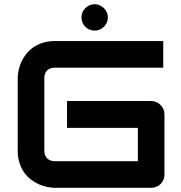

<svg xmlns="http://www.w3.org/2000/svg" viewBox="-20 -896 863 916"><path d="M764.6 -64Q764.6 -50.3 759.8 -38.6Q754.9 -26.9 746.3 -18.3Q737.8 -9.8 726.1 -4.9Q714.4 0 700.7 0H242.7Q225.1 0 204.8 -4.2Q184.6 -8.3 164.8 -17.1Q145 -25.9 127 -39.8Q108.9 -53.7 95 -73.5Q81.1 -93.3 72.8 -119.4Q64.5 -145.5 64.5 -178.2V-522Q64.5 -539.6 68.6 -559.8Q72.8 -580.1 81.5 -599.9Q90.3 -619.6 104.5 -637.7Q118.7 -655.8 138.4 -669.7Q158.2 -683.6 184.1 -691.9Q210 -700.2 242.7 -700.2H758.8V-573.2H242.7Q217.8 -573.2 204.6 -560.1Q191.4 -546.9 191.4 -521V-178.2Q191.4 -153.8 204.8 -140.4Q218.3 -127 242.7 -127H637.7V-286.1H299.8V-414.1H700.7Q714.4 -414.1 726.1 -408.9Q737.8 -403.8 746.3 -395Q754.9 -386.2 759.8 -374.8Q764.6 -363.3 764.6 -350.1ZM494.6 -813Q494.6 -799.8 489.5 -788.3Q484.4 -776.9 475.8 -768.3Q467.3 -759.8 455.8 -754.9Q444.3 -750 431.6 -750Q418.5 -750 407 -754.9Q395.5 -759.8 387 -768.3Q378.4 -776.9 373.5 -788.3Q368.7 -799.8 368.7 -813Q368.7 -825.7 373.5 -837.2Q378.4 -848.6 387 -857.2Q395.5 -865.7 407 -870.8Q418.5 -876 431.6 -876Q444.3 -876 455.8 -870.8Q467.3 -865.7 475.8 -857.2Q484.4 -848.6 489.5 -837.2Q494.6 -825.7 494.6 -813Z"/></svg>

Font: Audiowide
Style: Regular
Weight: 400
Designer: Astigmatic (AOETI)
Foundry: Astigmatic (AOETI)
Version: Version 1.002